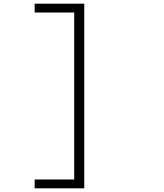

<svg xmlns="http://www.w3.org/2000/svg" viewBox="-20 -822 890 1044"><path d="M168.5 154H383.5V-754H168.5V-802H438V202H168.5Z"/></svg>

Font: League Mono Wide UltraLight
Style: Regular
Weight: 200
Width: 8
Designer: Tyler Finck
Foundry: The League of Moveable Type / Tyler Finck
Version: Version 2.210